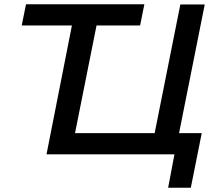

<svg xmlns="http://www.w3.org/2000/svg" viewBox="-20 -720 1018 897"><path d="M765.5 157 795 1H197.5V0L316 -601H81.5L101.5 -700H654.5L634.5 -601H431L330.5 -98H702.5L822.5 -699H936.5L816.5 -98H922.5L871.5 157Z"/></svg>

Font: Argentum Sans
Style: Italic
Weight: 400
Italic angle: -11.3099°
Designer: Julieta Ulanovsky, Owen Earl, Rasmus Andersson, Cristiano Sobral
Foundry: The Argentum Sans Project Authors
Version: Version 3.131; ttfautohint (v1.8.4.7-5d5b-dirty)